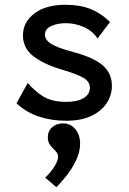

<svg xmlns="http://www.w3.org/2000/svg" viewBox="-20 -494 540 803"><path d="M257 11Q195 11 142.5 -6.5Q90 -24 49 -62L96 -147Q125 -113 161 -90.5Q197 -68 258 -68Q304 -68 330 -84Q356 -100 356 -127Q356 -152 330.5 -167.5Q305 -183 245 -201Q168 -223 122 -257Q76 -291 76 -346Q76 -401 123.5 -437.5Q171 -474 254 -474Q315 -474 359.5 -456Q404 -438 440 -402L388 -333Q367 -365 330.5 -381Q294 -397 256 -397Q220 -397 194 -385Q168 -373 168 -349Q168 -327 194 -310.5Q220 -294 288 -276Q373 -253 410.5 -220Q448 -187 448 -135Q448 -96 426 -62.5Q404 -29 361.5 -9Q319 11 257 11ZM216 289 169 249Q194 225 208.5 201Q223 177 223 161Q223 148 212 137.5Q201 127 190.5 114Q180 101 180 81Q180 54 198.5 38Q217 22 244 22Q275 22 295 46Q315 70 315 107Q315 187 216 289Z"/></svg>

Font: Inconsolata SemiBold
Style: Regular
Weight: 600
Monospace: yes
Designer: Raph Levien, Cyreal, Brenton Simpson
Foundry: Raph Levien, Cyreal, Google
Version: Version 3.100; ttfautohint (v1.8.4.7-5d5b)